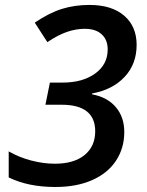

<svg xmlns="http://www.w3.org/2000/svg" viewBox="-20 -744 591 774"><path d="M530.8 -563Q530.8 -485.8 482.4 -434.1Q434.1 -382.3 351.1 -367.2V-363.8Q413.1 -352.1 447 -312Q481 -272 481 -211.9Q481 -147 447.8 -96.4Q414.6 -45.9 351.8 -18.1Q289.1 9.8 203.1 9.8Q93.3 9.8 15.1 -28.8V-133.8Q56.2 -109.9 105.7 -96.9Q155.3 -84 201.2 -84Q277.8 -84 320.8 -118.9Q363.8 -153.8 363.8 -214.8Q363.8 -321.8 228 -321.8H163.1L181.2 -411.1H232.9Q313 -411.1 363.5 -447.5Q414.1 -483.9 414.1 -544.9Q414.1 -583.5 389.9 -605.7Q365.7 -627.9 321.8 -627.9Q286.6 -627.9 250.2 -615.5Q213.9 -603 170.9 -574.2L120.1 -652.8Q178.7 -692.4 230.2 -708.3Q281.7 -724.1 340.8 -724.1Q430.2 -724.1 480.5 -680.9Q530.8 -637.7 530.8 -563Z"/></svg>

Font: Open Sans Semibold
Style: Italic
Weight: 600
Italic angle: -12°
Foundry: Ascender Corporation
Version: Version 1.10